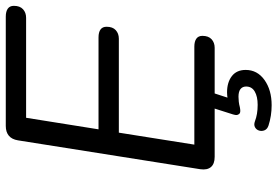

<svg xmlns="http://www.w3.org/2000/svg" viewBox="-164 -580 937 648"><g transform="rotate(-90 304.0 -256.5)"><path d="M98.2 0Q74.3 0 63.7 -12.6Q53 -25.3 56.4 -48.6L153.8 -663.7Q157.2 -684.6 169.6 -694.8Q182 -705 202.4 -705H571.3Q588.8 -705 598.3 -698.2Q607.8 -691.4 607.8 -677.8Q607.8 -657.3 596.3 -646.8Q584.9 -636.4 567.4 -636.4H230L191 -392H501.2Q518.7 -392 528 -385.2Q537.2 -378.5 537.2 -364.8Q537.2 -344.3 525.8 -333.9Q514.3 -323.4 496.8 -323.4H179.8L139.4 -68.6H470Q487.5 -68.6 497 -61.8Q506.5 -55 506.5 -41.4Q506.5 -20.9 495 -10.4Q483.6 0 466.1 0ZM272.4 192.3Q254.5 192.3 237 189.6Q219.5 186.8 204.1 181.8Q191.8 177.8 187.9 168.6Q184 159.5 186.7 150.2Q189.5 140.8 197.9 136.2Q206.2 131.5 218.5 136Q230.1 140.5 243.8 142.8Q257.6 145.1 273.8 145.1Q301.8 145.1 318.7 135.2Q335.5 125.4 335.5 106.2Q335.5 94.1 327 87.2Q318.5 80.4 301 80.4Q293.5 80.4 284.1 81.4Q274.8 82.5 265.7 85Q258.2 86.5 252.5 86.5Q246.8 86.5 243.3 83.1Q239.8 79.1 239.3 74.7Q238.8 70.2 241.4 61.7L267.4 -20H318.6L294 55.5L269.9 49.2Q282.5 45.8 294.2 43.8Q305.9 41.8 315.9 41.8Q349.6 41.8 370.6 58Q391.5 74.2 391.5 104.6Q391.5 143.9 357.6 168.1Q323.8 192.3 272.4 192.3Z"/></g></svg>

Font: Nunito ExtraLight
Style: Italic
Weight: 200
Italic angle: -9°
Designer: Vernon Adams
Foundry: Vernon Adams
Version: Version 3.602